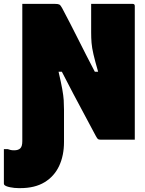

<svg xmlns="http://www.w3.org/2000/svg" viewBox="-80 -720 750 990"><path d="M-7 55Q14 55 24.5 45Q35 35 35 8V-700H203Q218 -700 225 -697Q232 -694 240 -679Q283 -598 323 -518Q363 -438 409 -350H426Q410 -405 402 -439.5Q394 -474 392 -499.5Q390 -525 390 -553V-700H604Q615 -700 615 -689V0H437Q429 0 425 -3Q421 -6 414 -19Q383 -77 355 -129.5Q327 -182 298.5 -235.5Q270 -289 239 -350H222Q235 -294 241 -260.5Q247 -227 248.5 -203.5Q250 -180 250 -155V12Q250 82 225 135.5Q200 189 150 219.5Q100 250 25 250H16Q-6 250 -28 245.5Q-50 241 -57 234Q-60 231 -60 226V49H-40Q-32 52 -24.5 53.5Q-17 55 -7 55Z"/></svg>

Font: Recursive Sn Lnr St XBk
Style: Regular
Weight: 1000
Version: Version 1.079;hotconv 1.0.112;makeotfexe 2.5.65598; ttfautoh